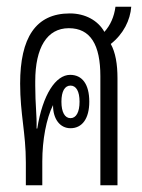

<svg xmlns="http://www.w3.org/2000/svg" viewBox="-20 -552 422 572"><path d="M57 0H106V-71C106 -135 118 -199 138 -239V-238C138 -197 159 -170 190 -170C225 -170 246 -199 246 -249C246 -301 225 -329 189 -329C146 -329 107 -270 91 -169H89C90 -210 85 -239 85 -297V-310C85 -410 120 -468 185 -468C250 -468 279 -418 279 -325V0H330V-319C330 -361 324 -396 310 -421C348 -451 368 -492 371 -532H324C320 -502 309 -477 291 -457C272 -491 234 -512 188 -512C86 -512 40 -439 40 -303C40 -212 57 -156 57 -68ZM190 -200C173 -200 163 -218 163 -249C163 -280 173 -297 190 -297C207 -297 217 -280 217 -249C217 -218 207 -200 190 -200Z"/></svg>

Font: Noto Sans Thai Looped UI Condensed Light
Style: Regular
Weight: 300
Width: 3
Designer: Cadson Demak Team
Foundry: Cadson Demak Co., Ltd.
Version: Version 1.000